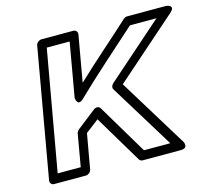

<svg xmlns="http://www.w3.org/2000/svg" viewBox="-107 -866 1132 1021"><g transform="rotate(-15 458.5 -355.5)"><path d="M377 -304 272 -222C266 -217 261 -209 260 -203L229 -25H102L219 -686H345L293 -389C293 -389 297 -337 334 -373C444 -480 563 -583 677 -686H823L512 -412C502 -403 498 -390 504 -380L722 -25H577L413 -300C407 -310 392 -315 377 -304ZM381 -248 538 15C541 20 548 25 556 25H765C815 25 791 -15 791 -15L559 -393L901 -694C942 -730 890 -736 890 -736H674C668 -736 661 -733 655 -728C556 -637 454 -550 355 -456L400 -711C402 -722 394 -736 379 -736H203C192 -736 176 -726 173 -711L48 0C46 11 54 25 69 25H245C256 25 271 15 274 0L308 -192Z"/></g></svg>

Font: Asimov
Style: XWidOuIt
Weight: 500
Designer: Google
Version: Version 2.000980; 2014